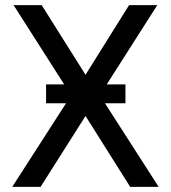

<svg xmlns="http://www.w3.org/2000/svg" viewBox="-20 -731 667 751"><path d="M470.7 -327.1H390.6L600.6 0H489.3L314.5 -277.3L138.7 0H27.8L238.3 -327.1H160.2V-400.9H231L33.2 -710.9H143.1L314.5 -438.5L484.9 -710.9H595.2L397.5 -400.9H470.7Z"/></svg>

Font: Mardoto
Style: Regular
Weight: 400
Designer: Christian Robertson, Vahan Hovhannisyan
Foundry: Google
Version: Version 1.000